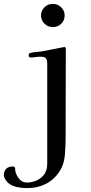

<svg xmlns="http://www.w3.org/2000/svg" viewBox="-68 -787 468 992"><path d="M271 -72Q271 -36 267.5 10Q264 56 246 88Q218 137 172.5 161Q127 185 71 185Q47 185 20 179.5Q-7 174 -26 158Q-33 151 -40.5 140Q-48 129 -48 119Q-48 96 -35.5 84.5Q-23 73 -1 73Q10 73 10 84Q10 108 27 132Q44 156 70 156Q114 156 145 130.5Q176 105 176 59V-459Q176 -478 169 -486Q162 -494 142 -494Q129 -494 115.5 -492Q102 -490 88 -490Q86 -490 83 -493.5Q80 -497 80 -499Q80 -504 81.5 -508Q83 -512 88 -513Q96 -516 115.5 -518Q135 -520 145 -521Q174 -526 202 -532Q230 -538 258 -543Q260 -543 262 -543.5Q264 -544 265 -544Q272 -544 272 -534ZM266 -707Q266 -682 248.5 -664.5Q231 -647 205 -647Q180 -647 162 -664.5Q144 -682 144 -707Q144 -732 162 -749.5Q180 -767 205 -767Q230 -767 248 -749.5Q266 -732 266 -707Z"/></svg>

Font: Kaisei Decol
Style: Regular
Weight: 400
Designer: Font-Kai, 金井和夫
Foundry: KAZUO KANAI
Version: Version 5.003